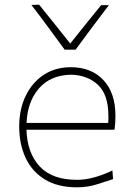

<svg xmlns="http://www.w3.org/2000/svg" viewBox="-20 -791 568 820"><path d="M309 9Q226 9 171.2 -24.8Q116.5 -58.5 89.2 -117.2Q62 -176 62 -251Q62 -324.5 89.8 -381.8Q117.5 -439 167 -471.5Q216.5 -504 282 -504Q370 -504 421.5 -449.2Q473 -394.5 473 -297Q473 -262.5 469 -237H93Q96 -138.5 149 -80.8Q202 -23 309 -23Q377 -23 460 -63L463 -26Q434.5 -16.5 394 -3.8Q353.5 9 309 9ZM283 -472Q195 -470 146 -413Q97 -356 93.5 -266H442Q443 -273.5 443 -280.8Q443 -288 443 -295Q443 -386 399 -428Q355 -470 283 -472ZM256 -579Q221.5 -626.5 186.2 -674.2Q151 -722 114 -770L147 -771Q180.5 -729.5 214 -687.8Q247.5 -646 280 -605Q312 -645.5 345 -686.5Q378 -727.5 412 -769H445Q408.5 -721 373 -673.8Q337.5 -626.5 303 -579Z"/></svg>

Font: Commissioner Flair Thin
Style: Regular
Weight: 100
Designer: Kostas Bartsokas
Foundry: Kostas Bartsokas
Version: Version 1.000; ttfautohint (v1.8.3)